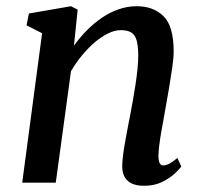

<svg xmlns="http://www.w3.org/2000/svg" viewBox="-20 -588 652 618"><path d="M218 -441Q237 -467.5 259.8 -490.5Q282.5 -513.5 308.2 -531Q334 -548.5 362.2 -558.2Q390.5 -568 420 -568Q473.5 -568 506.2 -536Q539 -504 539 -422.5Q539 -402 534.5 -371Q530 -340 524.5 -307Q519 -274 514 -247Q510 -222 504.5 -193.2Q499 -164.5 494.8 -136.8Q490.5 -109 490 -87.5Q490 -70 494 -62.8Q498 -55.5 504.5 -55.5Q514 -55.5 524.8 -61Q535.5 -66.5 551 -79.5L563.5 -52.5Q560 -46 544 -30.8Q528 -15.5 502.8 -2.8Q477.5 10 444 10Q417 10 401.2 1.2Q385.5 -7.5 379 -22.8Q372.5 -38 373.5 -58Q374 -72.5 376.5 -91.8Q379 -111 383 -133Q387 -155 391.2 -177.2Q395.5 -199.5 399.5 -220Q403.5 -241 407.8 -265Q412 -289 416 -314.8Q420 -340.5 422.5 -365.2Q425 -390 425 -412Q424.5 -443.5 419 -460.5Q413.5 -477.5 401.2 -484.2Q389 -491 368.5 -491Q349.5 -491 328 -480.5Q306.5 -470 285 -451.8Q263.5 -433.5 243.8 -409.5Q224 -385.5 208.5 -359L159.5 0H51.5L115.5 -481L65.5 -506.5L73 -544.5L208.5 -568L230 -557Z"/></svg>

Font: Merriweather Medium
Style: Italic
Weight: 500
Italic angle: -7.8°
Version: Version 2.101